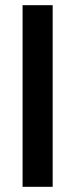

<svg xmlns="http://www.w3.org/2000/svg" viewBox="-20 -720 290 740"><path d="M67 -700V0H183V-700Z"/></svg>

Font: Space Text SemiBold
Style: Regular
Weight: 600
Designer: Florian Karsten (Space Text), Colophon Foundry (Space Mono)
Foundry: Florian Karsten
Version: Version 1.003;PS 001.003;hotconv 1.0.88;makeotf.lib2.5.64775